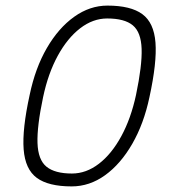

<svg xmlns="http://www.w3.org/2000/svg" viewBox="-20 -652 640 686"><path d="M236 14Q153 14 111.5 -16.5Q70 -47 64.5 -118.5Q59 -190 86 -313Q106 -409 147.5 -480.5Q189 -552 245 -592Q301 -632 364 -632Q447 -632 488.5 -601.5Q530 -571 535.5 -500Q541 -429 514 -305Q494 -210 452.5 -138Q411 -66 355.5 -26Q300 14 236 14ZM237 -32Q288 -32 333.5 -67Q379 -102 413.5 -165.5Q448 -229 466 -313Q488 -418 486 -477.5Q484 -537 454.5 -561.5Q425 -586 363 -586Q312 -586 266.5 -551Q221 -516 186.5 -453Q152 -390 134 -305Q112 -201 114 -141Q116 -81 146 -56.5Q176 -32 237 -32Z"/></svg>

Font: Victor Mono Thin Thin
Style: Italic
Weight: 250
Italic angle: -12°
Monospace: yes
Version: Version 1.561;gftools[0.9.30]